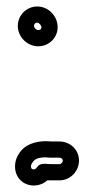

<svg xmlns="http://www.w3.org/2000/svg" viewBox="-20 -524 289 593"><path d="M120 -18H115C106 -18 98 -14 94 -7C91 -2 86 1 79 -2C76 -4 73 -11 79 -20C85 -30 93 -38 121 -38C130 -37 135 -37 141 -37H164C170 -37 174 -32 174 -28C174 -22 168 -17 164 -17H141C132 -17 127 -18 120 -18ZM123 -88C89 -88 55 -78 37 -47C19 -18 23 24 56 42C80 55 109 49 126 33H141H164C198 33 224 4 224 -28C224 -62 196 -87 164 -87H141C133 -87 129 -88 123 -88ZM85 -444C85 -450 89 -454 95 -454C100 -454 108 -446 108 -440C108 -435 105 -431 98 -431C92 -431 85 -438 85 -444ZM35 -444C35 -410 64 -381 98 -381C131 -381 158 -407 158 -440C158 -474 130 -504 95 -504C61 -504 35 -476 35 -444Z"/></svg>

Font: Electronic
Style: Outline
Weight: 700
Version: Version 1.011